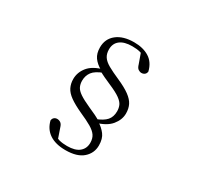

<svg xmlns="http://www.w3.org/2000/svg" viewBox="-179 -972 1357 1311"><g transform="rotate(30 500.0 -316.5)"><path d="M483 120Q405 120 357 88Q309 56 294 -5Q296 -21 306 -29Q316 -37 329 -37Q344 -37 356.5 -28.5Q369 -20 376 4L407 94L368 62Q390 76 416.5 83Q443 90 479 90Q542 90 574 63.5Q606 37 606 -8Q606 -42 590.5 -65Q575 -88 540 -108.5Q505 -129 448 -154Q387 -182 351.5 -207.5Q316 -233 301.5 -262.5Q287 -292 287 -328Q287 -381 322.5 -424.5Q358 -468 438 -489L439 -495L449 -469Q389 -447 367 -417.5Q345 -388 345 -348Q345 -322 355 -301Q365 -280 394.5 -260Q424 -240 480 -215Q513 -201 537 -189Q561 -177 582 -164V-160Q618 -138 642 -106.5Q666 -75 666 -22Q666 39 620 79.5Q574 120 483 120ZM523 -753Q594 -753 642 -723Q690 -693 706 -628Q704 -612 693.5 -604Q683 -596 669 -596Q656 -596 643.5 -604.5Q631 -613 624 -638L592 -727L634 -695Q611 -710 586.5 -716.5Q562 -723 525 -723Q463 -723 430 -697.5Q397 -672 397 -625Q397 -591 412.5 -567.5Q428 -544 462.5 -524.5Q497 -505 552 -481Q616 -453 652 -426.5Q688 -400 702.5 -371Q717 -342 717 -303Q717 -254 681 -210Q645 -166 564 -144L563 -140L553 -166Q609 -187 633 -214.5Q657 -242 657 -286Q657 -311 648 -332Q639 -353 610 -374Q581 -395 520 -421Q490 -434 466.5 -445Q443 -456 421 -469V-475Q380 -498 358.5 -528.5Q337 -559 337 -606Q337 -674 387 -713.5Q437 -753 523 -753Z"/></g></svg>

Font: Noto Serif TC ExtraLight
Style: Regular
Weight: 400
Version: Version 2.002-H1;hotconv 1.1.0;makeotfexe 2.6.0